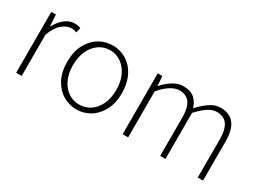

<svg xmlns="http://www.w3.org/2000/svg" viewBox="-44 -989 1912 1448"><g transform="rotate(30 912.0 -265.0)"><path d="M102 0V-530H142L148 -431H150Q177 -480 215.5 -511.5Q254 -543 300 -543Q315 -543 327.5 -541Q340 -539 353 -532L342 -490Q329 -495 319.5 -497Q310 -499 294 -499Q259 -499 219.5 -468Q180 -437 150 -361V0Z M632 13Q568 13 514 -19.5Q460 -52 427 -114Q394 -176 394 -264Q394 -353 427 -415.5Q460 -478 514 -510.5Q568 -543 632 -543Q680 -543 723 -524.5Q766 -506 799 -470.5Q832 -435 851 -382.5Q870 -330 870 -264Q870 -176 836.5 -114Q803 -52 749.5 -19.5Q696 13 632 13ZM632 -29Q686 -29 729 -58.5Q772 -88 796.5 -141Q821 -194 821 -264Q821 -335 796.5 -388Q772 -441 729 -471.5Q686 -502 632 -502Q578 -502 535.5 -471.5Q493 -441 468.5 -388Q444 -335 444 -264Q444 -194 468.5 -141Q493 -88 535.5 -58.5Q578 -29 632 -29Z M1029 0V-530H1069L1075 -447H1077Q1113 -488 1156.5 -515.5Q1200 -543 1245 -543Q1309 -543 1343 -513.5Q1377 -484 1391 -435Q1437 -485 1481 -514Q1525 -543 1571 -543Q1650 -543 1689.5 -492.5Q1729 -442 1729 -340V0H1683V-334Q1683 -418 1653.5 -459.5Q1624 -501 1562 -501Q1525 -501 1486.5 -476Q1448 -451 1402 -401V0H1356V-334Q1356 -418 1327 -459.5Q1298 -501 1237 -501Q1200 -501 1160 -476Q1120 -451 1077 -401V0Z"/></g></svg>

Font: Noto Sans JP ExtraLight
Style: Regular
Weight: 250
Designer: Ryoko NISHIZUKA  (kana, bopomofo & ideographs); Paul D. Hunt (Latin, Greek & Cyrillic); Sandoll Communications , Soo-you
Foundry: Adobe
Version: Version 2.004-H2;hotconv 1.0.118;makeotfexe 2.5.65603